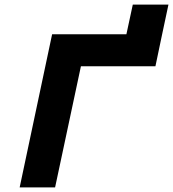

<svg xmlns="http://www.w3.org/2000/svg" viewBox="-20 -820 757 840"><path d="M66 0H221L334 -530H660L687 -659L717 -800H561L533 -670H208Z"/></svg>

Font: LT Wave Mono Black
Style: Italic
Weight: 900
Designer: Daniel Lyons
Version: Version 2.5 (Glyphs App)